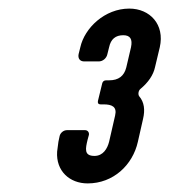

<svg xmlns="http://www.w3.org/2000/svg" viewBox="-20 -690 394 447"><path d="M301 -360 313 -413C318 -434 316 -452 304 -466C301 -470 302 -479 307 -483C325 -498 337 -515 341 -534L352 -580C364 -633 329 -670 281 -670C224 -670 177 -625 167 -580L163 -564C161 -554 166 -547 176 -547H210C219 -547 228 -554 230 -564L234 -580C238 -599 249 -608 267 -608C283 -608 289 -599 285 -580L274 -533C269 -513 256 -503 234 -503H227C222 -503 219 -500 218 -496L208 -455C207 -450 209 -447 214 -447H221C240 -447 253 -442 248 -421L234 -360C230 -344 220 -327 200 -327C175 -327 179 -344 184 -365L187 -376C188 -382 184 -387 178 -387H136C128 -387 121 -381 119 -374L116 -360L113 -337C110 -292 142 -263 184 -263C244 -263 289 -306 301 -360Z"/></svg>

Font: DIN Rundschrift
Style: EngKursiv
Weight: 400
Width: 3
Version: Version 1.027